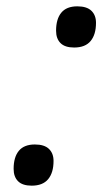

<svg xmlns="http://www.w3.org/2000/svg" viewBox="-20 -552 353 606"><path d="M80 34Q51 34 37 20Q23 6 23 -19Q23 -56 39.5 -76Q56 -96 90 -96Q120 -96 134.5 -82Q149 -68 149 -44Q149 -7 132 13.5Q115 34 80 34ZM214 -402Q185 -402 171 -416Q157 -430 157 -455Q157 -492 173.5 -512Q190 -532 224 -532Q254 -532 268.5 -518Q283 -504 283 -480Q283 -443 266 -422.5Q249 -402 214 -402Z"/></svg>

Font: Playwrite AU VIC
Style: Regular
Weight: 400
Designer: Veronika Burian, José Scaglione
Foundry: TypeTogether
Version: Version 1.002